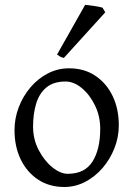

<svg xmlns="http://www.w3.org/2000/svg" viewBox="-20 -747 543 782"><path d="M242.2 14.6Q180.7 14.6 135 -15.6Q89.4 -45.9 64.2 -98.1Q39.1 -150.4 39.1 -216.8Q39.1 -265.1 56.4 -310.3Q73.7 -355.5 104.2 -391.4Q134.8 -427.2 175 -448Q215.3 -468.8 261.2 -468.8Q322.8 -468.8 368.2 -438.5Q413.6 -408.2 438.7 -356Q463.9 -303.7 463.9 -236.8Q463.9 -188 446 -143.1Q428.2 -98.1 397.5 -62.5Q366.7 -26.9 326.7 -6.1Q286.6 14.6 242.2 14.6ZM255.9 -39.1Q325.2 -39.1 356.7 -88.9Q388.2 -138.7 388.2 -222.2Q388.2 -273.9 366.9 -317.6Q345.7 -361.3 313.2 -388.2Q280.8 -415 247.1 -415Q197.8 -415 168.7 -390.6Q139.6 -366.2 127.2 -324.7Q114.7 -283.2 114.7 -231Q114.7 -179.7 137.5 -136Q160.2 -92.3 193.1 -65.7Q226.1 -39.1 255.9 -39.1ZM240.2 -511.2Q231.4 -512.7 224.6 -516.6Q217.8 -520.5 212.4 -524.9L326.7 -727.1Q337.9 -726.6 362.3 -722.9Q386.7 -719.2 397.5 -715.8L408.7 -696.8Z"/></svg>

Font: David Libre
Style: Regular
Weight: 400
Designer: Ismar David, J. Victor Gaultney, Annie Olsen and Meir Sadan
Foundry: Monotype Imaging Inc. & SIL International
Version: Version 1.100; ttfautohint (v1.8.4.7-5d5b)